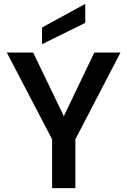

<svg xmlns="http://www.w3.org/2000/svg" viewBox="-20 -971 657 991"><path d="M249 0V-252L15 -700H151L327 -335H292L467 -700H602L369 -252V0ZM197 -743V-829L420 -951V-853Z"/></svg>

Font: DM Sans 24pt SemiBold
Style: Regular
Weight: 600
Designer: Colophon Foundry, Jonny Pinhorn
Foundry: Colophon Foundry
Version: Version 4.004;gftools[0.9.30]